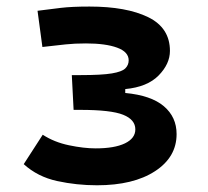

<svg xmlns="http://www.w3.org/2000/svg" viewBox="-20 -547 626 577"><path d="M271.5 9.8Q210.4 9.8 151.9 -2.9Q93.3 -15.6 51.3 -53.7L108.4 -142.1Q143.1 -119.6 187.5 -110.4Q231.9 -101.1 267.6 -101.1Q324.2 -101.1 355.5 -116.2Q386.7 -131.3 386.7 -158.2Q386.7 -187.5 350.1 -202.1Q313.5 -216.8 221.7 -216.8H201.2L195.8 -321.3H223.1Q285.6 -321.3 316.2 -326.4Q346.7 -331.5 356.7 -341.6Q366.7 -351.6 366.7 -365.7Q366.7 -391.1 332 -403.8Q297.4 -416.5 238.3 -416.5Q204.1 -416.5 177.2 -413.6Q150.4 -410.2 107.4 -405.8L92.8 -514.6Q130.4 -519.5 163.3 -523.4Q196.3 -527.3 249 -527.3Q359.9 -527.3 425.3 -495.4Q490.7 -463.4 490.7 -394Q490.7 -355 456.8 -320.3Q422.9 -285.6 356.4 -279.3V-267.6Q434.1 -260.3 472.4 -227.8Q510.7 -195.3 510.7 -144Q510.7 -74.7 445.8 -32.5Q380.9 9.8 271.5 9.8Z"/></svg>

Font: CaskaydiaCove NF SemiBold
Style: Regular
Weight: 600
Designer: Aaron Bell
Foundry: Saja Typeworks
Version: Version 2111.001; VTT 6.35;Nerd Fonts 3.2.1